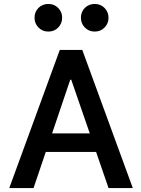

<svg xmlns="http://www.w3.org/2000/svg" viewBox="-20 -953 717 973"><path d="M467 -183H212L150 0H27L283 -700H397L653 0H530ZM435 -277 341 -549H336L244 -277ZM390 -863Q390 -893 410 -913Q430 -933 460 -933Q490 -933 510 -912.5Q530 -892 530 -863Q530 -834 510 -813.5Q490 -793 460 -793Q430 -793 410 -813.5Q390 -834 390 -863ZM155 -863Q155 -893 175 -913Q195 -933 225 -933Q255 -933 275 -912.5Q295 -892 295 -863Q295 -834 275 -813.5Q255 -793 225 -793Q195 -793 175 -813.5Q155 -834 155 -863Z"/></svg>

Font: Be Vietnam SemiBold
Style: Regular
Weight: 600
Designer: Gabriel Lam
Foundry: TypeRant
Version: Version 4.000